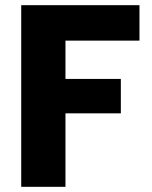

<svg xmlns="http://www.w3.org/2000/svg" viewBox="-20 -722 587 742"><path d="M233 0V-284H447V-417H233V-565H519V-702H62V0Z"/></svg>

Font: Poppins
Style: Bold
Weight: 700
Designer: Ninad Kale (Devanagari), Jonny Pinhorn (Latin)
Foundry: Indian Type Foundry
Version: 4.004